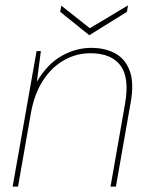

<svg xmlns="http://www.w3.org/2000/svg" viewBox="-20 -694 556 714"><path d="M27 0 116 -504H132L117 -390Q156 -456 209 -486Q262 -516 319 -516Q371 -516 408.5 -495.5Q446 -475 462.5 -430.5Q479 -386 466 -313L411 0H391L445 -308Q462 -405 428 -450.5Q394 -496 316 -496Q264 -496 218.5 -470.5Q173 -445 140.5 -395.5Q108 -346 95 -274L47 0ZM456 -674 452 -650 312 -563 204 -650 208 -673 314 -589Z"/></svg>

Font: DM Sans Thin
Style: Italic
Weight: 250
Italic angle: -10°
Designer: Colophon Foundry, Jonny Pinhorn
Foundry: Colophon Foundry
Version: Version 4.004;gftools[0.9.30]